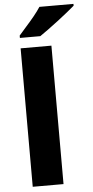

<svg xmlns="http://www.w3.org/2000/svg" viewBox="-64 -1013 508 1050"><g transform="rotate(-5 190.5 -488.5)"><path d="M241 0H72V-760H241ZM381 -967Q365 -953 340 -933Q315 -913 286.5 -891Q258 -869 231 -849.5Q204 -830 185 -817H73V-830Q89 -849 112 -874.5Q135 -900 157.5 -927.5Q180 -955 194 -977H381Z"/></g></svg>

Font: Noto Sans Armenian ExtraBold
Style: Regular
Weight: 800
Version: Version 2.007